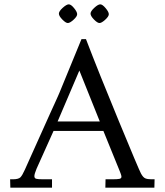

<svg xmlns="http://www.w3.org/2000/svg" viewBox="-20 -873 766 893"><path d="M27.1 -39.1H39.1Q65.9 -39.1 75 -48.3Q84 -57.6 95.8 -84.1Q107.7 -110.6 126.3 -152.2Q145 -193.8 173.6 -257.4Q202.1 -321 214.8 -349.1Q227.5 -377.2 236.8 -397.3Q246.1 -417.5 249.5 -425.5Q252.9 -433.6 257.1 -443.1L358.9 -690.9H379.9Q440.4 -533 533 -309Q625.5 -85 635.3 -66.7Q645 -48.3 655.4 -43.7Q665.8 -39.1 684.1 -39.1H699L698 0H470L470.9 -39.1H501Q525.9 -39.1 535.4 -41.1Q544.9 -43.2 544.9 -51Q544.9 -56.6 540.4 -68Q535.9 -79.3 534.9 -82L460.9 -263.9H229L149.9 -87.9Q139.9 -63.5 139.9 -54Q139.9 -44.4 147.6 -41.7Q155.3 -39.1 180.9 -39.1H221.9V0H28.1ZM248 -308.1H444.1L349.1 -544.9ZM295.5 -765.9Q285.9 -765.9 269.9 -782.2Q253.9 -798.6 253.9 -809.6Q253.9 -820.6 271.7 -836.7Q289.6 -852.8 299.9 -852.8Q310.3 -852.8 324.6 -835.2Q338.9 -817.6 338.9 -807Q338.9 -796.4 322 -781.1Q305.2 -765.9 295.5 -765.9ZM442.7 -765.9Q433.1 -765.9 417.1 -782.2Q401.1 -798.6 401.1 -809.6Q401.1 -820.6 418.6 -836.7Q436 -852.8 446.3 -852.8Q456.5 -852.8 471.3 -835.1Q486.1 -817.4 486.1 -806.9Q486.1 -796.4 469.2 -781.1Q452.4 -765.9 442.7 -765.9Z"/></svg>

Font: Linden Hill
Style: Regular
Weight: 400
Version: Version 1.202